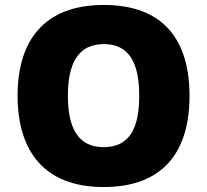

<svg xmlns="http://www.w3.org/2000/svg" viewBox="-20 -745 837 775"><path d="M745 -358C745 -580 643 -725 399 -725C158 -725 51 -581 51 -359C51 -136 158 10 398 10C643 10 745 -137 745 -358ZM254 -358C254 -487 294 -567 399 -567C504 -567 542 -487 542 -358C542 -229 504 -151 398 -151C295 -151 254 -229 254 -358Z"/></svg>

Font: Noto Sans Sinhala Black
Style: Regular
Weight: 900
Designer: Jelle Bosma - Monotype Design Team
Foundry: Monotype Imaging Inc.
Version: Version 2.006